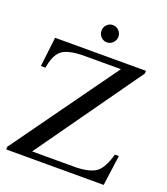

<svg xmlns="http://www.w3.org/2000/svg" viewBox="-150 -940 911 1045"><g transform="rotate(20 305.5 -417.5)"><path d="M574.2 -175.8H597.2L573.2 0H8.8V-15.1L445.8 -624H225.1Q138.7 -622.1 104.2 -594.7Q69.8 -567.4 57.1 -491.2H30.8L50.8 -662.1H577.1V-647L145 -38.1H401.9Q482.9 -41 517.3 -68.4Q551.8 -95.7 574.2 -175.8ZM323.2 -835Q343.3 -835 358.2 -820.1Q373 -805.2 373 -785.2Q373 -764.6 358.4 -749.8Q343.8 -734.9 323.2 -734.9Q303.2 -734.9 289.1 -749.8Q274.9 -764.6 274.9 -786.1Q274.9 -805.7 289.3 -820.3Q303.7 -835 323.2 -835Z"/></g></svg>

Font: Accordance
Style: Regular
Weight: 400
Version: Version 1.1 (build May 11, 2018) Miklal Software Solutions, 